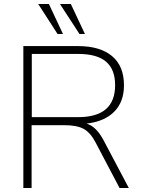

<svg xmlns="http://www.w3.org/2000/svg" viewBox="-20 -934 717 954"><path d="M620 0H574L455 -226Q429 -276 395 -294Q361 -312 300 -312H137V0H96V-705H368Q477 -705 536.5 -655.5Q596 -606 596 -510Q596 -428 547.5 -379Q499 -330 410 -320Q435 -312 454.5 -293Q474 -274 492 -242ZM369 -352Q552 -352 552 -511Q552 -589 507 -627.5Q462 -666 369 -666H138V-352ZM266 -765 170 -914H223L293 -765ZM375 -765 278 -914H332L402 -765Z"/></svg>

Font: wassup Sans
Style: Light
Weight: 200
Version: Version 2.001